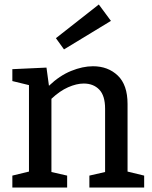

<svg xmlns="http://www.w3.org/2000/svg" viewBox="-20 -835 677 855"><path d="M35 0V-53L109 -71V-456L35 -474V-527L187 -534L198 -453Q245 -498 296.5 -519Q348 -540 394 -540Q461 -540 504.5 -498.5Q548 -457 548 -372V-71L622 -53V0H378V-53L448 -69V-351Q448 -409 422 -436Q396 -463 353 -463Q321 -463 283.5 -446.5Q246 -430 209 -395V-69L279 -53V0ZM265 -615 229 -665 420 -815 474 -742Z"/></svg>

Font: Bitter Medium
Style: Regular
Weight: 500
Designer: Sol Matas, and Bitter project Authors
Foundry: Sol Matas
Version: Version 2.001